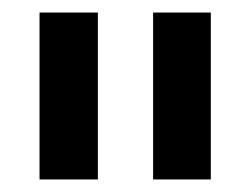

<svg xmlns="http://www.w3.org/2000/svg" viewBox="-20 -783 400 306"><path d="M136 -497H43V-763H136ZM316 -497H224V-763H316Z"/></svg>

Font: Open Sauce One Medium
Style: Regular
Weight: 500
Designer: Alfredo Marco Pradil
Foundry: Creative Sauce Fz LLC
Version: Version 1.477